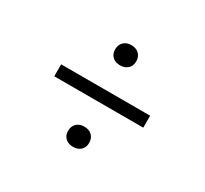

<svg xmlns="http://www.w3.org/2000/svg" viewBox="-98 -735 757 710"><g transform="rotate(30 280.0 -380.0)"><path d="M280 -511Q260 -511 247.5 -522.5Q235 -534 235 -553.5Q235 -573 247.2 -585Q259.5 -597 280 -597Q300.5 -597 312.8 -585Q325 -573 325 -553.5Q325 -534 312.5 -522.5Q300 -511 280 -511ZM90 -354.5V-405.5H470V-354.5ZM280 -163Q260 -163 247.5 -174.5Q235 -186 235 -205.5Q235 -225.5 247.2 -237.2Q259.5 -249 280 -249Q300.5 -249 312.8 -237Q325 -225 325 -205.5Q325 -186 312.5 -174.5Q300 -163 280 -163Z"/></g></svg>

Font: Encode Sans Expanded Light
Style: Regular
Weight: 300
Width: 7
Designer: Multiple Designers
Foundry: Impallari Type
Version: Version 3.000; ttfautohint (v1.8.3) -l 8 -r 50 -G 200 -x 14 